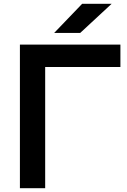

<svg xmlns="http://www.w3.org/2000/svg" viewBox="-20 -983 665 1003"><path d="M609 -750V-633H156L216 -693V0H84V-750ZM409 -963H563L399 -811H263Z"/></svg>

Font: Unbounded
Style: Regular
Weight: 400
Designer: Luke Prowse, Jean-Baptiste Morizot, Fátima Lázaro, Florian Runge
Foundry: NaN
Version: Version 1.701;gftools[0.9.28.dev5+ged2979d]